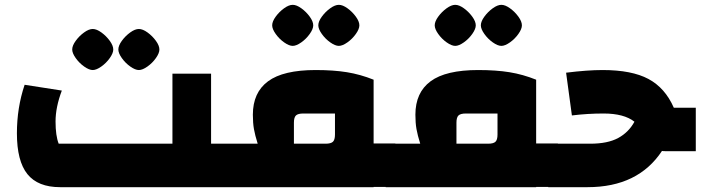

<svg xmlns="http://www.w3.org/2000/svg" viewBox="-20 -775 2901 795"><path d="M50 0ZM944 -180V0H229Q137 0 93.5 -54Q50 -108 50 -223Q50 -329 82 -424L236 -400Q210 -331 210 -272Q210 -213 223 -180H694V-470H854V-180ZM279 -570Q279 -586 293.5 -606Q308 -626 328 -640.5Q348 -655 364 -655Q380 -655 400 -640.5Q420 -626 434.5 -606Q449 -586 449 -570Q449 -555 434.5 -534.5Q420 -514 399.5 -499.5Q379 -485 364 -485Q349 -485 328.5 -499.5Q308 -514 293.5 -534.5Q279 -555 279 -570ZM470 -570Q470 -586 484.5 -606Q499 -626 519 -640.5Q539 -655 555 -655Q571 -655 591 -640.5Q611 -626 625.5 -606Q640 -586 640 -570Q640 -555 625.5 -534.5Q611 -514 590.5 -499.5Q570 -485 555 -485Q540 -485 519.5 -499.5Q499 -514 484.5 -534.5Q470 -555 470 -570Z M924 0ZM1617 -181V-1H1527V0H904V-180H1047Q1036 -215 1031.5 -240.5Q1027 -266 1027 -300Q1027 -392 1090 -438.5Q1153 -485 1287 -485Q1361 -485 1416.5 -476Q1472 -467 1527 -445V-181ZM1367 -305H1236Q1214 -305 1205.5 -297Q1197 -289 1197 -267V-180H1328Q1350 -180 1358.5 -188Q1367 -196 1367 -218ZM1107 -670Q1107 -686 1121.5 -706Q1136 -726 1156 -740.5Q1176 -755 1192 -755Q1208 -755 1228 -740.5Q1248 -726 1262.5 -706Q1277 -686 1277 -670Q1277 -655 1262.5 -634.5Q1248 -614 1227.5 -599.5Q1207 -585 1192 -585Q1177 -585 1156.5 -599.5Q1136 -614 1121.5 -634.5Q1107 -655 1107 -670ZM1298 -670Q1298 -686 1312.5 -706Q1327 -726 1347 -740.5Q1367 -755 1383 -755Q1399 -755 1419 -740.5Q1439 -726 1453.5 -706Q1468 -686 1468 -670Q1468 -655 1453.5 -634.5Q1439 -614 1418.5 -599.5Q1398 -585 1383 -585Q1368 -585 1347.5 -599.5Q1327 -614 1312.5 -634.5Q1298 -655 1298 -670Z M1597 0ZM2290 -181V-1H2200V0H1577V-180H1720Q1709 -215 1704.5 -240.5Q1700 -266 1700 -300Q1700 -392 1763 -438.5Q1826 -485 1960 -485Q2034 -485 2089.5 -476Q2145 -467 2200 -445V-181ZM2040 -305H1909Q1887 -305 1878.5 -297Q1870 -289 1870 -267V-180H2001Q2023 -180 2031.5 -188Q2040 -196 2040 -218ZM1780 -670Q1780 -686 1794.5 -706Q1809 -726 1829 -740.5Q1849 -755 1865 -755Q1881 -755 1901 -740.5Q1921 -726 1935.5 -706Q1950 -686 1950 -670Q1950 -655 1935.5 -634.5Q1921 -614 1900.5 -599.5Q1880 -585 1865 -585Q1850 -585 1829.5 -599.5Q1809 -614 1794.5 -634.5Q1780 -655 1780 -670ZM1971 -670Q1971 -686 1985.5 -706Q2000 -726 2020 -740.5Q2040 -755 2056 -755Q2072 -755 2092 -740.5Q2112 -726 2126.5 -706Q2141 -686 2141 -670Q2141 -655 2126.5 -634.5Q2112 -614 2091.5 -599.5Q2071 -585 2056 -585Q2041 -585 2020.5 -599.5Q2000 -614 1985.5 -634.5Q1971 -655 1971 -670Z M2861 -329V-149H2736Q2726 -149 2721 -150Q2622 0 2413 0H2250V-180H2424Q2496 -180 2539.5 -203.5Q2583 -227 2607 -271Q2564 -305 2479 -305Q2413 -305 2348 -297L2324 -474Q2412 -485 2475 -485Q2596 -485 2665 -448Q2734 -411 2770 -329Z"/></svg>

Font: Changa Black
Style: Regular
Weight: 900
Designer: Eduardo Rodriguez Tunni
Foundry: Eduardo Rodriguez Tunni
Version: Version 2.001; ttfautohint (v1.5.10-5e6f)